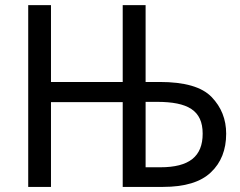

<svg xmlns="http://www.w3.org/2000/svg" viewBox="-20 -734 944 754"><path d="M180.2 0V-333H461.9V0H620.1C705.6 0 768.1 -19 808.1 -57.1C848.1 -94.7 868.2 -145.5 868.2 -209C868.2 -265.6 849.1 -313.5 811 -353C772.9 -392.6 705.1 -412.1 606.9 -412.1H551.8V-713.9H461.9V-412.1H180.2V-713.9H90.8V0ZM551.8 -334H596.2C717.3 -334 775.9 -300.8 775.9 -209C775.9 -119.6 723.1 -77.1 609.9 -77.1H551.8Z"/></svg>

Font: Avrile Sans
Style: Regular
Weight: 400
Designer: Monotype Design Team, Google (font), Stefan Peev (BGR Cyrillic), Cristiano Sobral (main changes)
Foundry: The Avrile Sans Project Authors
Version: Version 3.110